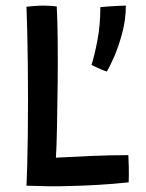

<svg xmlns="http://www.w3.org/2000/svg" viewBox="-20 -669 520 685"><path d="M74.5 -6.5Q76 -34 77.2 -81.8Q78.5 -129.5 79.2 -189.5Q80 -249.5 80 -313.5Q80 -377.5 79.2 -440.2Q78.5 -503 77.2 -556.2Q76 -609.5 74.5 -645Q83 -646 100.8 -647.5Q118.5 -649 136.5 -649Q148.5 -649 162.8 -648Q177 -647 182.5 -646Q185 -598.5 185.8 -527Q186.5 -455.5 185.8 -376Q185 -296.5 183.5 -224Q183 -186.5 181.8 -155.5Q180.5 -124.5 179.5 -106.5Q231 -109.5 302 -112.5Q373 -115.5 438 -115.5Q439 -100.5 439.5 -70.2Q440 -40 439 -18.5Q383 -12.5 331.5 -9.5Q280 -6.5 234.5 -5.5Q192 -4 152.2 -4.5Q112.5 -5 74.5 -6.5ZM429 -649Q429 -599.5 416 -551Q403 -502.5 386.8 -465.5Q370.5 -428.5 361 -414Q355 -415.5 343.5 -420.2Q332 -425 321.2 -430.2Q310.5 -435.5 306.5 -437.5Q317 -470 327.5 -524.8Q338 -579.5 338 -643.5Q346 -644.5 363.8 -645.8Q381.5 -647 400 -648Q418.5 -649 429 -649Z"/></svg>

Font: Grandstander
Style: Regular
Weight: 400
Designer: Tyler Finck
Foundry: Etcetera Type Co
Version: Version 1.200; ttfautohint (v1.8.3)